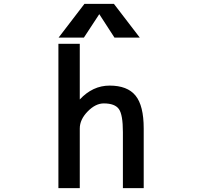

<svg xmlns="http://www.w3.org/2000/svg" viewBox="-20 -979 1040 1000"><path d="M728.5 -309.6V1H620.1V-291Q620.1 -381.8 599.1 -411.1Q578.1 -440.4 520.5 -440.4Q477.5 -440.4 436.5 -398.4Q395.5 -356.4 395.5 -309.6V1H284.2V-751H395.5V-460.9Q462.9 -533.2 550.8 -533.2Q643.6 -533.2 686 -481Q728.5 -428.7 728.5 -309.6ZM497.1 -905.3 417 -783.2H285.2L419.9 -959H573.2L708 -783.2H576.2Z"/></svg>

Font: GenEi Gothic M SemiBold
Style: Regular
Weight: 500
Designer: o_tamon (Modified); [Source Han Sans]
Ryoko NISHIZUKA  (kana & ideographs); Paul D. Hunt (Latin, Greek & Cyrillic); Wenl
Version: Version 1.1a;Original Version 1.004